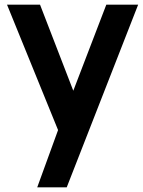

<svg xmlns="http://www.w3.org/2000/svg" viewBox="-20 -560 610 820"><path d="M139 240 228 -4.5 10 -540H151L293 -172.5L434 -540H570L265 240Z"/></svg>

Font: Vela Sans ExtBd
Style: Regular
Weight: 800
Designer: Principal design: Mikhail Sharanda - project Manrope.
Design modification: Ravid Balaliev
Foundry: Mikhail Sharanda
Version: Version 1.001